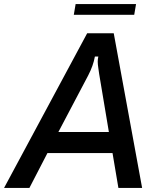

<svg xmlns="http://www.w3.org/2000/svg" viewBox="-67 -927 796 947"><path d="M78 0H-47L363 -763H494L634 0H517L488 -172H167ZM221 -276H470L422 -563Q421 -572 418 -591Q415 -610 415 -623Q415 -636 418 -648H401Q393 -603 368 -555ZM595 -854H297L306 -907H604Z"/></svg>

Font: Open Sauce Sans Medium Italic
Style: Regular
Weight: 500
Italic angle: -10°
Designer: Alfredo Marco Pradil
Foundry: Creative Sauce Fz LLC
Version: Version 1.477